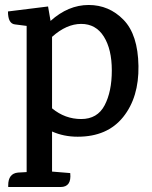

<svg xmlns="http://www.w3.org/2000/svg" viewBox="-20 -534 612 771"><path d="M292 15Q236 15 189 -6V155L262 161Q268 217 223 217H13V210Q13 163 52 159L87 157V-430L40 -436Q12 -439 12 -488L173 -508L183 -450Q254 -514 336 -514Q418 -514 476 -454.5Q534 -395 536 -269Q538 -143 474.5 -64Q411 15 292 15ZM189 -99Q241 -56 306 -56Q371 -56 400 -111Q429 -166 429 -251Q429 -336 397 -387Q365 -438 306 -438Q247 -438 189 -386Z"/></svg>

Font: Karma SemiBold
Style: Regular
Weight: 600
Designer: Joana Correia
Foundry: Indian Type Foundry
Version: Version 1.202;PS 1.0;hotconv 1.0.78;makeotf.lib2.5.61930; tt